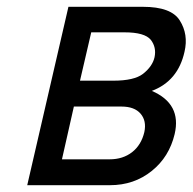

<svg xmlns="http://www.w3.org/2000/svg" viewBox="-20 -544 566 564"><path d="M400 -524Q483 -524 508 -484Q534 -443 522 -392Q503 -306 426 -277Q514 -239 493 -150Q477 -83 426 -42Q374 0 303 0H60L181 -524ZM197 -231 162 -76H302Q341 -76 368 -97Q395 -118 404 -156Q411 -189 393 -210Q375 -231 337 -231ZM434 -376Q440 -405 423 -427Q405 -449 346 -449H248L215 -307H313Q374 -307 400 -327Q428 -349 434 -376Z"/></svg>

Font: Miedinger
Style: Italic
Weight: 400
Italic angle: -13°
Version: Version 001.000